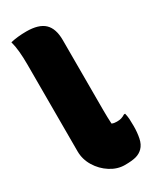

<svg xmlns="http://www.w3.org/2000/svg" viewBox="-196 -822 743 896"><g transform="rotate(-30 175.0 -374.0)"><path d="M38 -624Q38 -661 35 -693Q32 -725 25 -750Q64 -759 110 -759Q177 -759 207.5 -730Q238 -701 238 -639V-262Q238 -242 238.5 -223.5Q239 -205 240 -188Q246 -185 253 -184Q260 -183 267 -183Q281 -183 291 -186Q301 -189 312 -196H318Q322 -179 323 -165.5Q324 -152 324 -126Q324 -92 318 -62.5Q312 -33 295 -16Q280 -1 258.5 5Q237 11 198 11Q158 11 121 -12.5Q84 -36 61 -74Q38 -112 38 -155Z"/></g></svg>

Font: Recursive Sn Csl St Blk
Style: Regular
Weight: 900
Version: Version 1.079;hotconv 1.0.112;makeotfexe 2.5.65598; ttfautoh